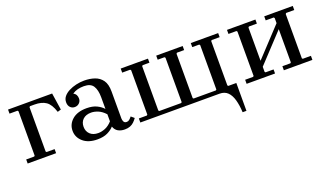

<svg xmlns="http://www.w3.org/2000/svg" viewBox="-66 -913 2660 1555"><g transform="rotate(-20 1264.5 -135.0)"><path d="M418 -465 440 -319 410 -310Q388 -380 351 -405Q314 -430 254 -430H214L208 -423V-41L214 -35H283V0H38V-35H107L113 -41V-423L107 -430H38V-465Z M873 10Q839 10 815 -4Q791 -18 781 -48V-301Q781 -363 759 -398Q737 -433 679 -433Q650 -433 625.5 -427Q601 -421 579 -406Q595 -397 602 -383.5Q609 -370 609 -353Q609 -330 593 -314.5Q577 -299 554 -299Q531 -299 515.5 -315Q500 -331 500 -359Q500 -387 517 -408Q534 -429 563 -444Q592 -459 627 -467Q662 -475 697 -475Q746 -475 786.5 -461Q827 -447 851.5 -413Q876 -379 876 -316V-83Q876 -69 882.5 -55.5Q889 -42 908 -42Q921 -42 931.5 -51Q942 -60 952 -73L979 -50Q967 -33 952.5 -19Q938 -5 918.5 2.5Q899 10 873 10ZM638 10Q559 10 514.5 -29Q470 -68 470 -124Q470 -181 514.5 -219.5Q559 -258 638 -258Q690 -258 725 -241Q760 -224 781 -200V-154Q752 -186 720.5 -199Q689 -212 661 -212Q616 -212 590.5 -188Q565 -164 565 -124Q565 -85 590.5 -60.5Q616 -36 661 -36Q689 -36 720.5 -48.5Q752 -61 781 -93V-48Q760 -24 725 -7Q690 10 638 10Z M1692 -35H1849V205H1816Q1813 144 1800 97.5Q1787 51 1761 25.5Q1735 0 1692 0ZM1780 -430 1774 -423V-41L1780 -35H1849V0H1009V-35H1078L1084 -41V-423L1078 -430H1009V-465H1244V-430H1185L1179 -423V-41L1185 -35H1374L1380 -41V-423L1374 -430H1315V-465H1543V-430H1481L1475 -423V-41L1481 -35H1673L1679 -41V-423L1673 -430H1613V-465H1849V-430Z M2095 -41 2101 -35H2170V0H1925V-35H1994L2000 -41V-423L1994 -430H1925V-465H2170V-430H2101L2095 -423ZM2416 -41 2422 -35H2492V0H2246V-35H2315L2321 -41V-423L2315 -430H2246V-465H2492V-430H2422L2416 -423ZM2321 -327 2095 -85V-137L2321 -379Z"/></g></svg>

Font: Brygada 1918 Medium
Style: Regular
Weight: 500
Designer: Mateusz Machalski | Borys Kosmynka | Przemek Hoffer
Foundry: NIEPODLEGLA 2018
Version: Version 3.006